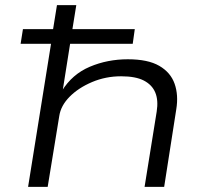

<svg xmlns="http://www.w3.org/2000/svg" viewBox="-20 -725 814 745"><path d="M89 0 178 -555H60L69 -612H186L201 -705H276L261 -612H503L495 -555H252L223 -372H220Q260 -437 328.5 -466Q397 -495 476 -495Q554 -495 598 -469.5Q642 -444 657.5 -400Q673 -356 664 -301L617 0H541L588 -292Q595 -336 582.5 -366Q570 -396 538 -412.5Q506 -429 450 -429Q390 -429 337 -406.5Q284 -384 250 -349.5Q216 -315 210 -275L165 0Z"/></svg>

Font: Nunito Sans 7pt Expanded Light
Style: Italic
Weight: 300
Width: 7
Italic angle: -9°
Designer: Vernon Adams
Foundry: Vernon Adams
Version: Version 3.101;gftools[0.9.27]